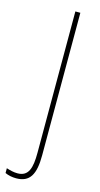

<svg xmlns="http://www.w3.org/2000/svg" viewBox="-181 -753 502 967"><g transform="rotate(15 70.5 -269.5)"><path d="M13 175C84 175 110 129 110 30V-714H84V23C84 102 71 149 13 149C-7 149 -26 144 -45 138V163C-28 171 -8 175 13 175Z"/></g></svg>

Font: Noto Sans Arabic ExtCond Thin
Style: Regular
Weight: 100
Width: 2
Designer: Monotype Design Team, Nadine Chahine, Nizar Qandah and Khaled Hosny
Foundry: Monotype Imaging Inc.
Version: Version 2.012